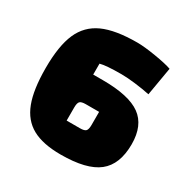

<svg xmlns="http://www.w3.org/2000/svg" viewBox="-150 -777 915 929"><g transform="rotate(30 307.5 -312.5)"><path d="M307 15Q207 15 148 -17.5Q89 -50 62 -121Q35 -192 35 -312Q35 -436 66 -506.5Q97 -577 166.5 -608.5Q236 -640 358 -640Q397 -640 461 -629.5Q525 -619 556 -608L529 -450Q491 -458 445.5 -463.5Q400 -469 368 -469Q282 -469 250 -460V-399H304Q450 -399 515 -352Q580 -305 580 -200Q580 -87 515.5 -36Q451 15 307 15ZM291 -257Q266 -257 258 -248.5Q250 -240 250 -215V-142H324Q349 -142 357 -150.5Q365 -159 365 -184V-257Z"/></g></svg>

Font: Changa Black
Style: Regular
Weight: 900
Designer: Eduardo Rodriguez Tunni
Foundry: Eduardo Rodriguez Tunni
Version: Version 2.001; ttfautohint (v1.5.10-5e6f)